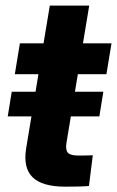

<svg xmlns="http://www.w3.org/2000/svg" viewBox="-20 -681 428 702"><path d="M357.9 -345.7 343.3 -255.4H8.3L22.9 -345.7ZM387.7 -522.5 369.1 -409.7H34.2L52.7 -522.5ZM162.1 -660.6H306.2L223.1 -159.2Q218.8 -133.3 228 -122.8Q237.3 -112.3 265.6 -112.3Q276.9 -112.3 293.5 -112.5Q310.1 -112.8 319.3 -113.3L305.2 -1Q289.6 0.5 265.9 1Q242.2 1.5 218.8 1.5Q133.8 1.5 98.9 -33.2Q64 -67.9 75.7 -139.2Z"/></svg>

Font: Inter 28pt
Style: Bold Italic
Weight: 700
Italic angle: -9.3988°
Designer: Rasmus Andersson
Foundry: rsms
Version: Version 4.001;git-66647c0bb